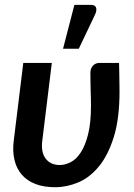

<svg xmlns="http://www.w3.org/2000/svg" viewBox="-20 -776 560 804"><path d="M32 0ZM197 -512.5H77.5L37.5 -186.5C33.8 -156.5 34.9 -129.5 40.8 -105.5C46.6 -81.5 56.8 -61.1 71.5 -44.2C86.2 -27.4 105.2 -14.5 128.5 -5.5C151.8 3.5 179.2 8 210.5 8C243.2 8 275.6 1.2 307.8 -12.2C339.9 -25.8 368.8 -48.2 394.5 -79.5C420.2 -110.8 440.9 -152.1 456.8 -203.2C472.6 -254.4 480.5 -317.7 480.5 -393C480.5 -399.7 480.4 -408 480.2 -418C480.1 -428 479.9 -438.6 479.8 -449.8C479.6 -460.9 479.4 -472 479.2 -483C479.1 -494 478.8 -503.8 478.5 -512.5H396C392 -512.5 387.9 -511.8 383.8 -510.5C379.6 -509.2 375.7 -506.9 372 -503.8C368.3 -500.6 365.2 -496.5 362.8 -491.5C360.2 -486.5 358.8 -480.5 358.5 -473.5C358.5 -462.5 358.6 -451 358.8 -439C358.9 -427 359.2 -414.8 359.5 -402.5C359.8 -390.2 360.2 -378.2 360.5 -366.5C360.8 -354.8 361 -344 361 -334C361 -285.3 356.9 -245 348.8 -213C340.6 -181 330.2 -155.5 317.5 -136.5C304.8 -117.5 290.8 -104.2 275.2 -96.5C259.8 -88.8 244.7 -85 230 -85C204.7 -85 185.2 -93.8 171.5 -111.5C157.8 -129.2 153 -154.2 157 -186.5ZM244 -572H310L378.5 -716C383.8 -728 385 -737.6 382 -744.8C379 -751.9 372.2 -755.5 361.5 -755.5H291.5Z"/></svg>

Font: Lato
Style: Bold Italic
Weight: 700
Italic angle: -7°
Designer: Lukasz Dziedzic
Foundry: tyPoland Lukasz Dziedzic
Version: Version 2.007; 2014-02-27